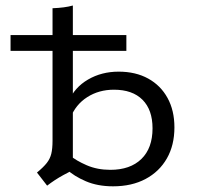

<svg xmlns="http://www.w3.org/2000/svg" viewBox="-20 -652 724 686"><path d="M404 -396Q464.5 -396 509.3 -371.4Q554 -346.8 578.6 -302Q603.2 -257.3 603.2 -196.8Q603.2 -133.1 576.2 -85.9Q549.2 -38.7 500 -12.5Q450.8 13.7 383.9 13.7Q329 13.7 286.7 -4.4Q244.4 -22.6 218.5 -46.8L229.8 -96.8Q251.6 -78.2 289.5 -61.7Q327.4 -45.2 374.2 -45.2Q445.2 -45.2 485.1 -83.9Q525 -122.6 525 -193.5Q525 -259.7 489.1 -295.6Q453.2 -331.5 387.1 -331.5Q333.1 -331.5 291.5 -304.8Q250 -278.2 231.5 -230.6L225 -289.5Q246 -339.5 294.4 -367.7Q342.7 -396 404 -396ZM240.3 -44.4Q222.6 -35.5 206.5 -26.6Q190.3 -17.7 176.2 -8.5Q162.1 0.8 148.4 11.3L112.1 -35.5Q135.5 -54.8 147.2 -69.8Q158.9 -84.7 163.3 -102.8Q167.7 -121 167.7 -149.2V-206.5H240.3V0ZM167.7 -206.5V-622.6Q189.5 -623.4 207.7 -625.8Q225.8 -628.2 240.3 -632.3V-206.5ZM17.7 -470.2V-526.6H431.5V-470.2Z"/></svg>

Font: Playfair 5pt SemiExpanded Light
Style: Regular
Weight: 300
Width: 6
Designer: Claus Eggers Sørensen
Foundry: Claus Eggers Sørensen
Version: Version 2.203